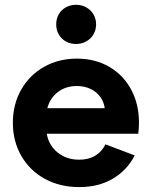

<svg xmlns="http://www.w3.org/2000/svg" viewBox="-20 -760 629 794"><path d="M33.2 -252Q33.2 -328.6 67.6 -389.2Q102.1 -449.7 162.4 -483.6Q222.7 -517.6 297.9 -517.6Q373 -517.6 431.4 -483.9Q489.7 -450.2 522.2 -389.9Q554.7 -329.6 554.7 -252.9Q554.7 -229 551.8 -207H173.3Q182.1 -158.2 218.8 -128.9Q255.4 -99.6 307.6 -99.6Q346.2 -99.6 373.8 -116.2Q401.4 -132.8 416 -163.1L537.1 -117.2Q505.4 -55.7 446.5 -21Q387.7 13.7 307.6 13.7Q227.1 13.7 164.8 -20.8Q102.5 -55.2 67.9 -115.7Q33.2 -176.3 33.2 -252ZM413.1 -312.5Q409.7 -338.9 394.5 -359.6Q379.4 -380.4 354.2 -392.3Q329.1 -404.3 297.9 -404.3Q252.4 -404.3 219.7 -379.6Q187 -355 175.8 -312.5ZM212.4 -659.2Q212.4 -682.1 222.9 -700.7Q233.4 -719.2 252.4 -729.7Q271.5 -740.2 294.4 -740.2Q317.4 -740.2 336.4 -729.7Q355.5 -719.2 366.5 -700.7Q377.4 -682.1 377.4 -659.2Q377.4 -636.2 366.5 -617.7Q355.5 -599.1 336.4 -588.6Q317.4 -578.1 294.4 -578.1Q271.5 -578.1 252.4 -588.6Q233.4 -599.1 222.9 -617.7Q212.4 -636.2 212.4 -659.2Z"/></svg>

Font: Wanted Sans
Style: Bold
Weight: 700
Designer: Original Design by Kil Hyung-jin and Kang Hanbin, Wanted Lab, Inc; Hangeul from Source Han Sans by Jang Soo-young and Ka
Foundry: Wanted Lab, Inc.
Version: Version 1.000